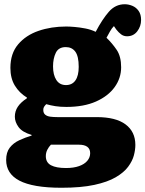

<svg xmlns="http://www.w3.org/2000/svg" viewBox="-20 -655 685 905"><path d="M270 230Q202 230 152.5 221.5Q103 213 71.5 196.5Q40 180 24.5 155.5Q9 131 9 99Q9 63 26 41Q43 19 71 6Q99 -7 129 -16V-19Q85 -32 67.5 -56Q50 -80 50 -105Q50 -131 64 -152Q78 -173 107 -192V-195Q71 -217 50 -251.5Q29 -286 29 -335Q29 -403 65.5 -446Q102 -489 161.5 -509.5Q221 -530 292 -530Q308 -530 331.5 -528Q355 -526 381.5 -521Q408 -516 431 -505Q462 -564 493 -599.5Q524 -635 568 -635Q586 -635 604 -627.5Q622 -620 633.5 -603.5Q645 -587 645 -561Q645 -531 627 -507.5Q609 -484 579 -484Q563 -484 551 -493Q539 -502 528 -516L517 -532Q507 -522 498.5 -507Q490 -492 482 -477Q509 -451 530 -420Q551 -389 551 -338Q551 -287 520.5 -244.5Q490 -202 432.5 -176.5Q375 -151 293 -151Q264 -151 241.5 -154.5Q219 -158 198 -164Q192 -158 188 -152Q184 -146 184 -137Q184 -122 193 -114.5Q202 -107 217 -105Q232 -103 251 -103H436Q526 -103 572 -68.5Q618 -34 618 28Q618 51 611 77.5Q604 104 584 131Q564 158 525.5 180.5Q487 203 424.5 216.5Q362 230 270 230ZM291 137Q327 137 352.5 128Q378 119 391.5 103Q405 87 405 67Q405 47 391.5 37Q378 27 352 27H220Q210 37 203 51Q196 65 196 81Q196 111 220.5 124Q245 137 291 137ZM291 -254Q320 -254 335.5 -276Q351 -298 351 -340Q351 -390 335 -411.5Q319 -433 290 -433Q256 -433 243 -406Q230 -379 230 -342Q230 -302 245.5 -278Q261 -254 291 -254Z"/></svg>

Font: Literata ExtraBold
Style: Regular
Weight: 800
Designer: Latin by Veronika Burian and Jose Scaglione. Greek by Irene Vlachou. Cyrillic by Vera Evstafieva.
Foundry: TypeTogether
Version: Version 3.103;gftools[0.9.29]